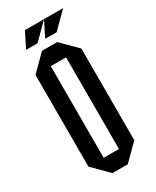

<svg xmlns="http://www.w3.org/2000/svg" viewBox="-203 -850 739 907"><g transform="rotate(-30 166.5 -396.0)"><path d="M125 0 41.7 -83.3V-583.3L125 -666.7H208.3L291.7 -583.3V-83.3L208.3 0ZM125 -83.3H208.3V-583.3H125ZM166.7 -708.3 208.3 -791.7H312.5L229.2 -708.3ZM62.5 -708.3 104.2 -791.7H208.3L125 -708.3Z"/></g></svg>

Font: Yulong
Style: Regular
Weight: 400
Designer: GGBotNet
Foundry: f0n7.com
Version: 1.00